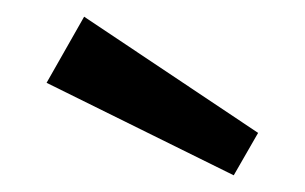

<svg xmlns="http://www.w3.org/2000/svg" viewBox="-20 -710 365 230"><path d="M35.8 -610.8 260 -500 289.2 -550.8 80.8 -690Z"/></svg>

Font: BoonHome
Style: Bold
Weight: 700
Designer: Sungsit Sawaiwan
Foundry: Sungsit Sawaiwan
Version: Version 0.2